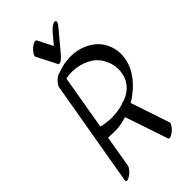

<svg xmlns="http://www.w3.org/2000/svg" viewBox="-310 -1103 1232 1232"><g transform="rotate(-45 305.5 -487.5)"><path d="M288.9 -1008 340.9 -905 400 -975Q413.4 -991 429.9 -1002Q446.3 -1013 454.8 -1012.5Q463.2 -1012 464.7 -1006Q467.7 -994 449.8 -973L340.4 -842Q288.9 -780 275.5 -809L208.9 -940Q205.5 -947 214.9 -962.5Q224.3 -978 240 -992Q255.7 -1006 270.1 -1010.5Q284.5 -1015 288.9 -1008ZM341.7 -259Q281.1 -241 237.6 -241Q194.1 -241 171.3 -243L134.3 -26Q132.3 -15 118.9 1Q105.5 17 91.7 26Q77.9 35 69.8 37Q51.3 42 53.7 26L177.7 -694Q179.7 -705 193.1 -722Q221 -755 246.3 -758Q307.4 -782 369.9 -782Q432.4 -782 485.2 -757Q554.3 -724 584.8 -666Q615.2 -608 609.7 -545Q599.3 -426 480 -331Q456.3 -312 431.1 -298L519.9 -33Q522.2 -25 512.3 -9.5Q502.5 6 486.3 19.5Q470.1 33 456.3 37Q442.4 41 440.1 33ZM410.7 -340Q519.4 -382 528.9 -490Q533.7 -545 505.9 -599Q478.1 -653 421.4 -679.5Q364.7 -706 306.7 -706Q277.7 -706 250.2 -700L186.7 -328Q288.5 -303 386 -332Q400.8 -341 410.7 -340Z"/></g></svg>

Font: Kavivanar
Style: Regular
Weight: 400
Designer: Tharique Azeez
Foundry: Tharique Azeez
Version: Version 1.88